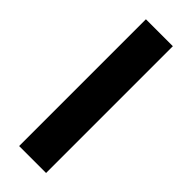

<svg xmlns="http://www.w3.org/2000/svg" viewBox="-240 -746 771 771"><g transform="rotate(45 145.5 -360.0)"><path d="M222 0H69V-720H222Z"/></g></svg>

Font: cwTeXHei
Style: Medium
Weight: 500
Version: Version 1.17